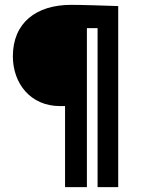

<svg xmlns="http://www.w3.org/2000/svg" viewBox="-20 -685 597 791"><path d="M248 86H338V-569H382V86H467V-660C404 -662 323 -665 273 -665C129 -665 33 -591 33 -453C33 -342 105 -248 227 -248H248Z"/></svg>

Font: Quattrocento Sans
Style: Bold
Weight: 700
Designer: Pablo Impallari
Foundry: Pablo Impallari, Igino Marini, Brenda Gallo
Version: Version 2.000